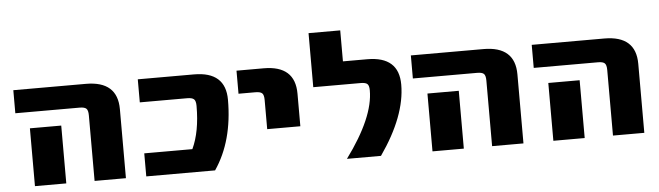

<svg xmlns="http://www.w3.org/2000/svg" viewBox="-45 -863 3557 1037"><g transform="rotate(-5 1733.0 -345.0)"><path d="M36.1 -399.4V-524.4H429.7Q600.6 -524.4 600.6 -372.1V2H430.7V-353.5Q430.7 -380.9 420.9 -390.1Q411.1 -399.4 384.8 -399.4ZM277.3 -311.5V-163.1V2H107.4V-163.1V-311.5Z M1015.6 -524.4Q1186.5 -524.4 1186.5 -372.1Q1186.5 -148.4 1084 2H710.9V-123H971.7Q1014.6 -213.9 1014.6 -353.5Q1014.6 -380.9 1004.4 -390.1Q994.1 -399.4 967.8 -399.4H710.9V-524.4Z M1246.1 -399.4V-524.4H1393.6Q1563.5 -524.4 1563.5 -372.1V-195.3H1383.8V-353.5Q1383.8 -380.9 1374 -390.1Q1364.3 -399.4 1336.9 -399.4Z M1798.8 2Q1955.1 -210 1954.1 -356.4Q1954.1 -381.8 1944.3 -390.6Q1934.6 -399.4 1908.2 -399.4H1651.4V-692.4H1823.2V-524.4H1955.1Q2126 -524.4 2126 -372.1Q2126 -202.1 1983.4 2Z M2191.4 -399.4V-524.4H2585Q2755.9 -524.4 2755.9 -372.1V2H2585.9V-353.5Q2585.9 -380.9 2576.2 -390.1Q2566.4 -399.4 2540 -399.4ZM2432.6 -311.5V-163.1V2H2262.7V-163.1V-311.5Z M2846.7 -399.4V-524.4H3240.2Q3411.1 -524.4 3411.1 -372.1V2H3241.2V-353.5Q3241.2 -380.9 3231.4 -390.1Q3221.7 -399.4 3195.3 -399.4ZM3087.9 -311.5V-163.1V2H2918V-163.1V-311.5Z"/></g></svg>

Font: Gen Shin Gothic Heavy
Style: Bold
Weight: 900
Designer: [Source Han Sans]
Ryoko NISHIZUKA  (kana & ideographs); Paul D. Hunt (Latin, Greek & Cyrillic); Wenlong ZHANG  (bopomofo
Version: Version 1.002.20150607